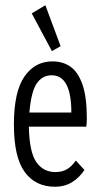

<svg xmlns="http://www.w3.org/2000/svg" viewBox="-20 -702 390 732"><path d="M190 10Q115 10 74 -46.5Q33 -103 33 -227Q33 -352 73 -410Q113 -468 180 -468Q220 -468 249 -447.5Q278 -427 294.5 -379.5Q311 -332 311 -251Q311 -235 309 -219H90Q92 -122 118.5 -84Q145 -46 191 -46Q218 -46 236.5 -57.5Q255 -69 269 -90L302 -54Q282 -24 254 -7Q226 10 190 10ZM92 -273H252Q252 -415 177 -415Q142 -415 120.5 -384.5Q99 -354 92 -273ZM178 -507 101 -651 153 -682 211 -526Z"/></svg>

Font: Inconsolata ExtraCondensed
Style: Regular
Weight: 400
Width: 2
Monospace: yes
Designer: Raph Levien, Cyreal, Brenton Simpson
Foundry: Raph Levien, Cyreal, Google
Version: Version 3.000; ttfautohint (v1.8.2.53-6de2)